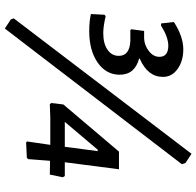

<svg xmlns="http://www.w3.org/2000/svg" viewBox="-29 -692 812 794"><g transform="rotate(90 377.0 -295.0)"><path d="M616 -681 654 -656 659 -641 98 91 60 66 56 54ZM184 -647Q232 -647 265 -623.5Q298 -600 298 -563Q298 -500 223 -467V-464Q289 -446 289 -384Q289 -328 239 -293Q189 -258 109 -258Q67 -258 38 -265L41 -321L47 -326Q89 -316 117 -316Q160 -316 185.5 -333.5Q211 -351 211 -380Q211 -425 150 -428H105L101 -432L108 -485H139Q167 -486 191 -504.5Q215 -523 215 -548Q215 -585 169 -585Q134 -585 86 -555H77L71 -608Q131 -647 184 -647ZM680 -381 651 -157H708L713 -149L702 -95L645 -96L638 -5L632 0L569 3L565 -1L579 -97H466L411 -95L406 -101L412 -151L607 -381ZM484 -157H587L605 -293H599Z"/></g></svg>

Font: Alegreya Sans Medium
Style: Italic
Weight: 500
Italic angle: -7°
Designer: Juan Pablo del Peral
Foundry: Huerta Tipografica
Version: Version 2.007